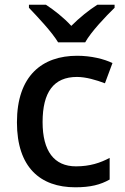

<svg xmlns="http://www.w3.org/2000/svg" viewBox="-20 -786 530 816"><path d="M227 -606H342C367 -651 429 -716 467 -753V-766H394C359 -744 319 -712 283 -676C250 -712 210 -743 175 -766H103V-753C139 -715 200 -651 227 -606ZM300 10C365 10 407 -1 446 -23V-115C407 -94 362 -79 303 -79C210 -79 161 -144 161 -267C161 -394 208 -459 307 -459C345 -459 389 -446 426 -432L458 -518C423 -535 368 -549 308 -549C160 -549 52 -465 52 -266C52 -75 151 10 300 10Z"/></svg>

Font: Noto Sans Bengali UI Medium
Style: Regular
Weight: 500
Designer: Jelle Bosma - Monotype Design Team
Foundry: Monotype Imaging Inc.
Version: Version 2.003